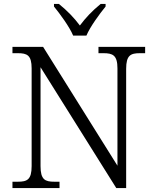

<svg xmlns="http://www.w3.org/2000/svg" viewBox="-20 -951 788 971"><path d="M350 -771H417C436 -816 483 -880 514 -918V-931H489C446 -896 414 -862 384 -822C354 -862 321 -896 278 -931H253V-918C284 -880 331 -816 350 -771ZM43 0H281V-32H255C208 -32 185 -42 185 -111V-611L568 0H618V-603C618 -672 641 -682 688 -682H714V-714H478V-682H503C550 -682 574 -672 574 -605V-113L198 -714H43V-682H70C117 -682 140 -672 140 -605V-111C140 -42 117 -32 70 -32H43Z"/></svg>

Font: Noto Serif Bengali Light
Style: Regular
Weight: 300
Designer: Juan Bruce, Universal Thirst, Indian Type Foundry and the Monotype Design Team.
Foundry: Monotype Imaging Inc.
Version: Version 2.003